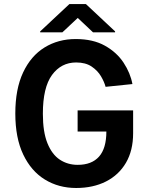

<svg xmlns="http://www.w3.org/2000/svg" viewBox="-20 -933 740 963"><path d="M647.7 -379.3V-264.6Q647.7 -178.3 611.9 -116.8Q576 -55.4 511.5 -22.7Q447.1 9.9 361.9 9.9Q274.1 9.9 205.1 -32.5Q136 -74.9 96.4 -158.2Q56.8 -241.5 56.8 -363.6Q56.8 -486.5 95.9 -569.6Q134.9 -652.7 203.5 -695Q272 -737.2 359.7 -737.2Q446.7 -737.2 506.2 -703.8Q565.7 -670.5 599.8 -618.6Q633.9 -566.8 644.2 -511.4L509.6 -497.5Q503.2 -522 486.5 -550.4Q469.8 -578.8 439.5 -599.3Q409.1 -619.7 361.9 -619.7Q286.9 -619.7 240.9 -557Q195 -494.3 195 -362.6Q195 -271.3 217.9 -214.7Q240.8 -158 280.2 -132.1Q319.6 -106.2 369.7 -106.2Q440 -106.2 476.7 -147.5Q513.5 -188.9 513.5 -273.4H369.3V-379.3ZM293 -771 370 -843 446.4 -771H557.2V-775.6L410.9 -912.6H328.1L181.5 -775.6V-771Z"/></svg>

Font: Interface
Style: Bold
Weight: 700
Designer: Rasmus Andersson
Foundry: rsms
Version: Version 1.8